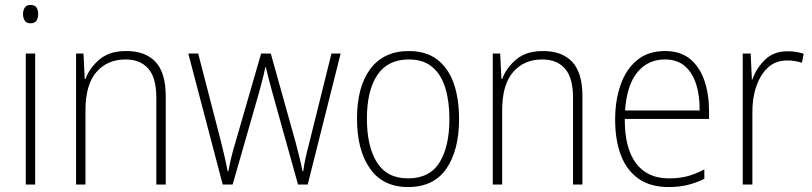

<svg xmlns="http://www.w3.org/2000/svg" viewBox="-20 -745 3278 775"><path d="M103 -725Q121 -725 127.5 -714.5Q134 -704 134 -688Q134 -672 127 -661.5Q120 -651 103 -651Q87 -651 80 -661.5Q73 -672 73 -688Q73 -704 80 -714.5Q87 -725 103 -725ZM122 -529V0H84V-529Z M490 -539Q567 -539 608 -495Q649 -451 649 -356V0H611V-351Q611 -431 578.5 -468Q546 -505 487 -505Q413 -505 369 -454Q325 -403 325 -300V0H287V-529H317L322 -426H325Q341 -470 381 -504.5Q421 -539 490 -539Z M1079 -373Q1064 -427 1053 -474H1051Q1046 -449 1039.5 -424Q1033 -399 1026 -373L919 0H879L740 -529H780L871 -177Q881 -137 887.5 -108.5Q894 -80 899 -54H902Q906 -77 913 -107Q920 -137 932 -176L1034 -529H1073L1172 -175Q1181 -141 1188.5 -111Q1196 -81 1201 -54H1204Q1208 -83 1213.5 -108Q1219 -133 1229 -171L1318 -529H1355L1222 0H1183Z M1833 -265Q1833 -139 1782 -64.5Q1731 10 1627 10Q1526 10 1473.5 -64.5Q1421 -139 1421 -266Q1421 -395 1475 -467Q1529 -539 1630 -539Q1700 -539 1745 -504.5Q1790 -470 1811.5 -408.5Q1833 -347 1833 -265ZM1461 -266Q1461 -154 1501.5 -89.5Q1542 -25 1627 -25Q1714 -25 1754 -89Q1794 -153 1794 -265Q1794 -336 1777.5 -390Q1761 -444 1725 -474.5Q1689 -505 1630 -505Q1545 -505 1503 -442Q1461 -379 1461 -266Z M2172 -539Q2249 -539 2290 -495Q2331 -451 2331 -356V0H2293V-351Q2293 -431 2260.5 -468Q2228 -505 2169 -505Q2095 -505 2051 -454Q2007 -403 2007 -300V0H1969V-529H1999L2004 -426H2007Q2023 -470 2063 -504.5Q2103 -539 2172 -539Z M2664 -539Q2727 -539 2766 -506.5Q2805 -474 2823.5 -419Q2842 -364 2842 -297V-265H2502Q2501 -149 2546.5 -87Q2592 -25 2680 -25Q2720 -25 2752 -33Q2784 -41 2823 -61V-23Q2790 -7 2755.5 1.5Q2721 10 2679 10Q2605 10 2557 -24Q2509 -58 2486 -119Q2463 -180 2463 -262Q2463 -341 2485.5 -404Q2508 -467 2552.5 -503Q2597 -539 2664 -539ZM2664 -505Q2595 -505 2552.5 -453Q2510 -401 2503 -299H2804Q2805 -358 2790 -405Q2775 -452 2744 -478.5Q2713 -505 2664 -505Z M3159 -538Q3195 -538 3224 -528L3217 -492Q3203 -496 3188.5 -498.5Q3174 -501 3158 -501Q3111 -501 3080 -472.5Q3049 -444 3032.5 -395.5Q3016 -347 3017 -288V0H2978V-529H3010L3015 -424H3017Q3032 -468 3067 -503Q3102 -538 3159 -538Z"/></svg>

Font: Noto Sans Georgian SemiCondensed ExtraLight
Style: Regular
Weight: 200
Width: 4
Designer: Monotype Design Team, Akaki Razmadze
Foundry: Google LLC
Version: Version 2.005; ttfautohint (v1.8.4.7-5d5b)